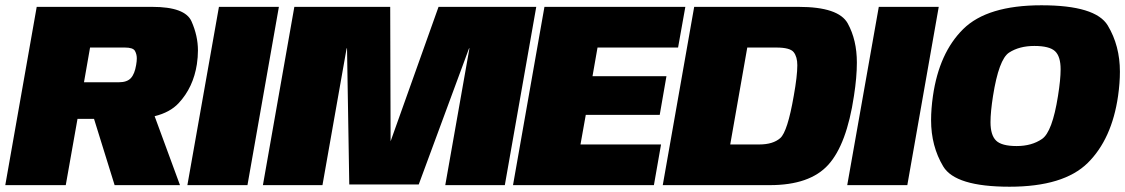

<svg xmlns="http://www.w3.org/2000/svg" viewBox="-57 -701 4260 727"><path d="M82 -675H519.5Q644 -675 668.2 -620Q692.5 -565 692.5 -510Q692.5 -485 688.5 -458Q675 -370 619.5 -310.5Q587 -275.5 528.5 -261L624.5 0H377L299 -251H236.5L192 0H-37ZM393 -389.5Q424 -389.5 438.5 -405.2Q453 -421 458.5 -455Q461 -469 461 -480Q461 -495.5 454 -508.2Q447 -521 416 -521H284L261 -389.5Z M772 -675H999L880 0H652.5Z M1057.5 -675H1420.5L1422 -166L1603.5 -675H1973.5L1854.5 0H1629L1720.5 -518H1719L1528.5 -2.5H1265.5L1257 -518H1255.5L1164 0H938.5Z M2004.5 -675H2538L2510.5 -521H2205.5L2186.5 -412.5H2466.5L2441 -266H2161L2141 -154H2446L2419 0H1885.5Z M2571.5 -675H2967Q3118.5 -675 3153 -612.2Q3187.5 -549.5 3187.5 -464Q3187.5 -409 3176.5 -338Q3149 -154 3079.2 -77Q3009.5 0 2858 0H2452.5ZM2818 -154Q2870 -154 2897.5 -178.2Q2925 -202.5 2948.5 -338Q2962 -413 2962 -454Q2962 -486 2948.2 -503.5Q2934.5 -521 2882.5 -521H2772.5L2708 -154Z M3270.5 -675H3497.5L3378.5 0H3151Z M3765.5 6Q3560.5 6 3514.5 -70.8Q3468.5 -147.5 3468.5 -246Q3468.5 -288.5 3475.5 -337.5Q3499 -501 3590.2 -591Q3681.5 -681 3886.5 -681Q4091.5 -681 4137.5 -604.5Q4183.5 -528 4183.5 -429.5Q4183.5 -387 4176.5 -337.5Q4153 -174.5 4061.8 -84.2Q3970.5 6 3765.5 6ZM3792.5 -148Q3849.5 -148 3888.5 -174.8Q3927.5 -201.5 3949 -337.5Q3959 -399.5 3959 -438.5Q3959 -487.5 3937.8 -507.2Q3916.5 -527 3859.5 -527Q3802.5 -527 3763.8 -501.8Q3725 -476.5 3703 -337.5Q3693.5 -277 3693.5 -238.5Q3693.5 -189.5 3714.5 -168.8Q3735.5 -148 3792.5 -148Z"/></svg>

Font: Rudi
Style: Regular
Weight: 400
Italic angle: -10°
Designer: Tyler Finck
Foundry: Etcetera Type Company
Version: Version 1.111; ttfautohint (v1.8.4)